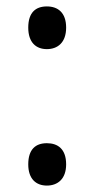

<svg xmlns="http://www.w3.org/2000/svg" viewBox="-20 -810 293 598"><path d="M68 -724C68 -678 92 -657 126 -657C159 -657 186 -677 186 -724C186 -771 160 -790 126 -790C91 -790 68 -771 68 -724ZM68 -298C68 -253 92 -232 126 -232C159 -232 186 -252 186 -298C186 -346 160 -364 126 -364C91 -364 68 -345 68 -298Z"/></svg>

Font: Noto Sans Khmer UI SemiCondensed
Style: Regular
Weight: 400
Width: 4
Designer: Danh Hong and the Monotype Design Team
Foundry: Monotype Imaging Inc.
Version: Version 2.002